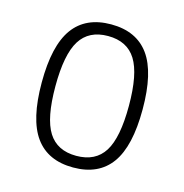

<svg xmlns="http://www.w3.org/2000/svg" viewBox="-86 -610 672 700"><g transform="rotate(15 250.0 -260.0)"><path d="M355.5 -433.1Q322.3 -486.3 250 -486.3Q177.7 -486.3 144.5 -433.1Q111.3 -379.9 111.3 -259.8Q111.3 -139.6 144.5 -86.9Q177.7 -34.2 250 -34.2Q322.3 -34.2 355.5 -86.9Q388.7 -139.6 388.7 -259.8Q388.7 -379.9 355.5 -433.1ZM393.1 -55.7Q345.7 9.8 250 9.8Q154.3 9.8 106.9 -55.7Q59.6 -121.1 59.6 -260.3Q59.6 -399.4 106.9 -464.8Q154.3 -530.3 250 -530.3Q345.7 -530.3 393.1 -464.8Q440.4 -399.4 440.4 -260.3Q440.4 -121.1 393.1 -55.7Z"/></g></svg>

Font: Rounded-X Mgen+ 1m light
Style: Regular
Weight: 200
Designer: [Source Han Sans]
Ryoko NISHIZUKA  (kana & ideographs); Paul D. Hunt (Latin, Greek & Cyrillic); Wenlong ZHANG  (bopomofo
Version: Version 1.059.20150602